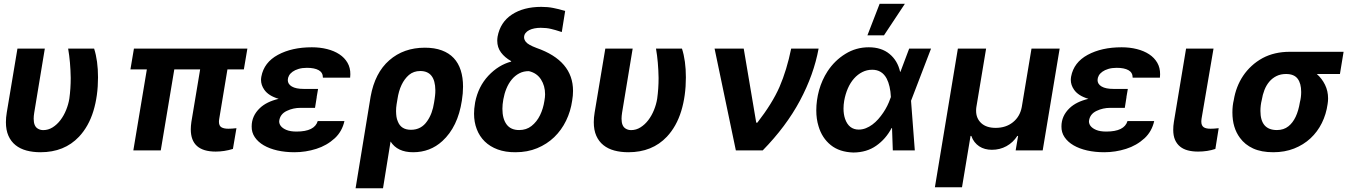

<svg xmlns="http://www.w3.org/2000/svg" viewBox="-20 -806 7277 1029"><path d="M197.1 9.9Q155.9 9.9 121.8 0.7Q87.7 -8.5 63.2 -28.2Q38.7 -47.9 25.2 -78.3Q11.7 -108.7 11.7 -151.3Q11.7 -163.4 12.8 -176.3Q13.8 -189.3 16.3 -203.1L73.5 -545.5H220.2L163.4 -201.7Q161.9 -192.5 161.2 -184.7Q160.5 -176.8 160.5 -169.7Q160.5 -130.3 181.8 -117.2Q195 -108.7 211.6 -108.7Q238.6 -108.7 262.1 -123.4Q285.5 -138.1 303.8 -162.1Q322.1 -186.1 334.3 -216.3Q346.6 -246.4 351.6 -277Q359 -331.3 359 -388.1Q357.6 -474.4 345.2 -545.5H484.4Q505.3 -480.8 505.3 -391.3Q505.3 -292.3 480.5 -210.9Q455.3 -128.6 403.4 -73.2Q324.9 9.9 197.1 9.9Z M1136 6.4Q1002.5 6.4 1002.5 -112.6Q1002.5 -130.7 1005.7 -152.7L1052.6 -433.9H914.1L841.6 0H694.6L767 -433.9H679L697.8 -545.5H1305.8L1286.9 -433.9H1198.9L1155.2 -170.8Q1154.5 -165.8 1153.9 -161.8Q1153.4 -157.7 1153.4 -153.8Q1153.4 -132.1 1166.4 -124.1Q1179.3 -116.1 1203.8 -116.1Q1212.7 -116.1 1223.5 -116.8Q1234.4 -117.5 1247.2 -119L1228.3 -7.8Q1182.2 6.4 1136 6.4Z M1558.2 9.9Q1508.9 9.9 1466.6 0.4Q1424.4 -9.2 1393.6 -27.2Q1362.9 -45.1 1345.5 -70.8Q1328.1 -96.6 1328.8 -128.6Q1328.8 -185 1372.9 -226.9Q1408.7 -261 1473.4 -276.3Q1418.7 -292.6 1396.3 -325.3Q1378.9 -350.1 1378.9 -378.2Q1378.9 -382.5 1379.4 -386.7Q1380 -391 1380.7 -395.6Q1394.9 -471.6 1469.5 -512.1Q1544.4 -552.6 1651.3 -552.6Q1695 -552.6 1733 -543Q1771 -533.4 1798.8 -515.1Q1826.7 -496.8 1842.3 -469.8Q1858 -442.8 1857.6 -407.7Q1857.6 -398.8 1856.5 -389.9H1710.6Q1710.6 -417.3 1687.9 -429.9Q1665.1 -442.5 1625 -442.5Q1599.4 -442.5 1580.1 -436.6Q1560.7 -430.8 1547.9 -421.5Q1535.2 -412.3 1528.8 -400.6Q1522.4 -388.8 1522.4 -376.8Q1522.4 -355.1 1544.2 -342.3Q1566.1 -329.5 1607.6 -329.5H1684.7L1677.2 -285.9H1677.6L1668.3 -228H1590.9Q1551.1 -228 1517.8 -212Q1480.1 -194.6 1476.2 -156.2Q1476.2 -126.1 1514.9 -109.7Q1535.9 -100.9 1569.2 -100.9Q1666.2 -100.9 1682.9 -157.3H1826Q1813.6 -101.9 1774.5 -65.3Q1731.5 -25.9 1675.1 -8.2Q1617.9 9.9 1558.2 9.9Z M2032.7 203.1H1885.7L1966.3 -288.4Q1989.3 -415.8 2066.4 -483Q2143.5 -550.4 2257.1 -550.4Q2309.3 -550.4 2347.8 -536Q2386.4 -521.7 2411.6 -494.9Q2436.8 -468 2449.2 -429.3Q2461.6 -390.6 2461.6 -342Q2461.6 -305.8 2455.3 -267Q2433.9 -126.1 2350.9 -50.1Q2285.5 9.9 2193.9 9.9Q2109.7 9.9 2073.2 -47.6ZM2182.5 -110.4Q2237.9 -110.4 2269.5 -157Q2297.6 -196.7 2306.5 -257.1Q2308.2 -267.8 2309.5 -276.5Q2310.7 -285.2 2311.6 -293Q2312.5 -300.8 2312.9 -308.1Q2313.2 -315.3 2313.2 -322.8Q2312.1 -425.4 2232.2 -425.4Q2197.1 -425.4 2171.9 -404.5Q2123.2 -362.2 2110.1 -274.5L2105.5 -246.8Q2104 -237.6 2103.3 -228.5Q2102.6 -219.5 2102.6 -210.2Q2103 -192.8 2104.8 -180.4Q2106.5 -168 2112.2 -154.8Q2129.3 -110.4 2182.5 -110.4Z M2742.9 9.9Q2688.9 10.3 2647.5 -5Q2606.2 -20.2 2577.9 -47.9Q2549.7 -75.6 2535.2 -113.6Q2520.6 -151.6 2520.6 -196.4Q2520.6 -212 2521.8 -223.5Q2523.1 -235.1 2525.2 -248.6L2526.6 -258.5Q2543.3 -342.3 2597.3 -400.2Q2652 -458.1 2719.8 -475.9L2719.1 -478.7Q2685 -497.9 2665 -524.9Q2644.9 -551.8 2644.9 -588.1Q2644.9 -593 2645.4 -598.4Q2646 -603.7 2646.7 -609.4Q2660.9 -686.8 2723.4 -728Q2785.9 -769.2 2881 -769.2Q2915.8 -769.2 2944.2 -763.5Q2959.2 -760.7 2975.1 -756.7Q2991.1 -752.8 3008.9 -747.2L2990.8 -634.2L2978.7 -638.1Q2958.5 -644.9 2933.8 -650.9Q2909.1 -657 2877.8 -657Q2860.4 -657 2844.5 -653.9Q2828.5 -650.9 2816.1 -644.5Q2803.6 -638.1 2796.2 -628.4Q2788.7 -618.6 2788.7 -605.5Q2788.7 -594.5 2797.9 -582Q2810 -566.1 2855.5 -549Q3051.1 -480.8 3051.1 -318.9Q3051.1 -293.3 3046.5 -267Q3038.4 -209.5 3013.8 -159.1Q2989.3 -108.7 2950.3 -71Q2911.2 -33.4 2858.8 -11.7Q2806.5 9.9 2742.9 9.9ZM2762.4 -109Q2801.1 -109 2828.5 -130.7Q2857.2 -153.4 2874.3 -188.6Q2891.3 -223.7 2897.7 -265.6Q2899.5 -275.9 2900.4 -284.6Q2901.3 -293.3 2901.3 -300.8Q2901.3 -345.9 2879.3 -380.3Q2857.2 -414.8 2814.6 -424.7Q2785.9 -425.1 2762.8 -412.8Q2739.7 -400.6 2722.5 -379.6Q2705.3 -358.7 2694.1 -331.3Q2682.9 -304 2677.6 -273.8Q2675.1 -259.6 2673.8 -247Q2672.6 -234.4 2672.6 -223Q2672.6 -169.4 2695 -139.2Q2717.3 -109 2762.4 -109Z M3347.7 9.9Q3306.5 9.9 3272.4 0.7Q3238.3 -8.5 3213.8 -28.2Q3189.3 -47.9 3175.8 -78.3Q3162.3 -108.7 3162.3 -151.3Q3162.3 -163.4 3163.4 -176.3Q3164.4 -189.3 3166.9 -203.1L3224.1 -545.5H3370.7L3313.9 -201.7Q3312.5 -192.5 3311.8 -184.7Q3311.1 -176.8 3311.1 -169.7Q3311.1 -130.3 3332.4 -117.2Q3345.5 -108.7 3362.2 -108.7Q3389.2 -108.7 3412.6 -123.4Q3436.1 -138.1 3454.4 -162.1Q3472.7 -186.1 3484.9 -216.3Q3497.2 -246.4 3502.1 -277Q3509.6 -331.3 3509.6 -388.1Q3508.2 -474.4 3495.7 -545.5H3634.9Q3655.9 -480.8 3655.9 -391.3Q3655.9 -292.3 3631 -210.9Q3605.8 -128.6 3554 -73.2Q3475.5 9.9 3347.7 9.9Z M4067.8 0H3923.7L3809.7 -545.5H3965.9L4033 -148.4H4038.7Q4119 -251.8 4157.7 -340.2Q4196.7 -430.4 4220.2 -545.5H4367.2Q4341.6 -406.2 4267.4 -267Q4193.5 -128.6 4067.8 0Z M4717.7 -616.8H4628.9L4694.2 -785.5H4829.5ZM4554 11.4Q4479 9.2 4432.5 -28.4Q4385.3 -66.4 4366.8 -129.6Q4354.8 -168 4354.8 -214.5Q4354.8 -267.8 4369.7 -322.8Q4385.3 -377.8 4414.8 -423.3Q4453.1 -481.9 4511 -517.4Q4567.8 -552.6 4636 -552.6Q4704.2 -552.6 4747.5 -516.7Q4790.8 -480.8 4804 -421.2H4805.8L4852.6 -545.5H4969.8L4862.6 -266L4882.8 0H4764.9L4760.7 -120L4758.5 -119.7Q4727.3 -60.7 4675.8 -24.9Q4625.4 10.7 4554 11.4ZM4582.4 -111.5Q4601.9 -111.5 4620.4 -118.8Q4638.8 -126.1 4655.5 -138.5Q4672.2 -150.9 4686.8 -167.4Q4701.3 -183.9 4713.6 -202.1Q4725.9 -220.2 4735.3 -239.2Q4744.7 -258.2 4750.7 -275.9L4754.6 -285.9Q4751.8 -346.2 4732.2 -384.6Q4707 -432.2 4654.5 -432.2Q4626.1 -432.2 4601.4 -419.7Q4576.7 -407.3 4557.2 -385.3Q4537.6 -363.3 4524.1 -332.6Q4510.7 -301.8 4504.3 -265.6Q4500.7 -244.7 4500.7 -224.1Q4500.7 -193.9 4508.9 -169.4Q4529.1 -111.5 4582.4 -111.5Z M5135.7 197.8H4990.4L5113.6 -545.5H5264.9L5212.7 -232.2Q5212 -227.3 5211.6 -222.3Q5211.3 -217.3 5211.3 -212.4Q5211.3 -171.9 5238.6 -146.3Q5266.3 -120.7 5316.1 -120.7Q5371.1 -120.7 5408.7 -150.9Q5446.4 -181.1 5456 -232.2L5508.2 -545.5H5659.1L5568.2 0H5423.3L5436.4 -77.4H5432.2Q5409.4 -42.3 5374.1 -22.7Q5338.8 -3.2 5295.8 -3.2Q5276.6 -3.2 5259.4 -7.8Q5242.2 -12.4 5228 -21.8Q5213.8 -31.2 5202.9 -45.1Q5192.1 -58.9 5185.7 -77.4H5181.5Z M5898.1 9.9Q5848.7 9.9 5806.5 0.4Q5764.2 -9.2 5733.5 -27.2Q5702.8 -45.1 5685.4 -70.8Q5668 -96.6 5668.7 -128.6Q5668.7 -185 5712.7 -226.9Q5748.6 -261 5813.2 -276.3Q5758.5 -292.6 5736.2 -325.3Q5718.8 -350.1 5718.8 -378.2Q5718.8 -382.5 5719.3 -386.7Q5719.8 -391 5720.5 -395.6Q5734.7 -471.6 5809.3 -512.1Q5884.2 -552.6 5991.1 -552.6Q6034.8 -552.6 6072.8 -543Q6110.8 -533.4 6138.7 -515.1Q6166.5 -496.8 6182.2 -469.8Q6197.8 -442.8 6197.4 -407.7Q6197.4 -398.8 6196.4 -389.9H6050.4Q6050.4 -417.3 6027.7 -429.9Q6005 -442.5 5964.8 -442.5Q5939.3 -442.5 5919.9 -436.6Q5900.6 -430.8 5887.8 -421.5Q5875 -412.3 5868.6 -400.6Q5862.2 -388.8 5862.2 -376.8Q5862.2 -355.1 5884.1 -342.3Q5905.9 -329.5 5947.4 -329.5H6024.5L6017 -285.9H6017.4L6008.2 -228H5930.8Q5891 -228 5857.6 -212Q5820 -194.6 5816.1 -156.2Q5816.1 -126.1 5854.8 -109.7Q5875.7 -100.9 5909.1 -100.9Q6006 -100.9 6022.7 -157.3H6165.8Q6153.4 -101.9 6114.3 -65.3Q6071.4 -25.9 6014.9 -8.2Q5957.7 9.9 5898.1 9.9Z M6400.9 6.4Q6370.7 6.4 6346.2 0Q6321.7 -6.4 6304.3 -20.6Q6286.9 -34.8 6277.3 -56.8Q6267.8 -78.8 6267.8 -110.4Q6267.8 -120.4 6268.6 -130.9Q6269.5 -141.3 6271.3 -152.7L6336.6 -545.5H6483.7L6419.7 -170.8Q6419 -166.2 6418.7 -162.1Q6418.3 -158 6418.3 -154.5Q6418.3 -143.1 6421.7 -135.7Q6425.1 -128.2 6431.5 -123.9Q6437.9 -119.7 6447.1 -117.9Q6456.3 -116.1 6468 -116.1Q6486.2 -116.1 6503.9 -118.3L6511.4 -119L6493.6 -7.8Q6451.3 6.4 6400.9 6.4Z M6804 9.9Q6740.1 9.9 6696 -10.3Q6652 -30.5 6625.4 -67.1Q6584.9 -121.4 6584.9 -203.1Q6584.9 -240.4 6592.3 -269.9Q6598 -305.4 6610.6 -338.2Q6623.2 -371.1 6642.4 -399.7Q6661.6 -428.3 6687.7 -452.4Q6713.8 -476.6 6746.8 -494.7Q6810 -528.4 6892 -528.4H7180.8L7161.2 -409.4H7037.3Q7065 -384.9 7081.3 -351.6Q7097.7 -318.2 7097.7 -278.8Q7097.7 -271.7 7097.1 -264Q7096.6 -256.4 7095.2 -248.6Q7087.7 -193.9 7064.3 -146.7Q7040.8 -99.4 7003.4 -64.6Q6965.9 -29.8 6915.5 -9.9Q6865.1 9.9 6804 9.9ZM6823.5 -109Q6860.1 -109 6885.3 -129.3Q6931.8 -166.2 6946.7 -258.5Q6953.5 -284.4 6953.5 -313.2Q6953.5 -359.4 6934.3 -384.4Q6915.1 -409.4 6872.5 -409.4Q6843.4 -409.4 6821.2 -398.4Q6799 -387.4 6782.8 -368.4Q6766.7 -349.4 6756.7 -324Q6746.8 -298.7 6742.2 -269.9Q6735.1 -241.5 6735.1 -211.6Q6735.1 -109 6823.5 -109Z"/></svg>

Font: Linik Sans
Style: Bold Italic
Weight: 700
Italic angle: 9°
Designer: Fonts by Rasmus Andersson / Changes by Cristiano Sobral with parts from Marc Monis
Foundry: rsms
Version: Version 3.020; ttfautohint (v1.6)